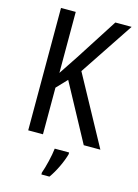

<svg xmlns="http://www.w3.org/2000/svg" viewBox="-137 -787 775 1082"><g transform="rotate(15 250.5 -246.5)"><path d="M501 0 283 -400 492 -714H397L241 -471C209 -422 184 -385 166 -358V-714H80V0H166V-272L224 -333L404 0ZM335 71V61H251C247 102 229 175 216 210V221H263C293 180 323 116 335 71Z"/></g></svg>

Font: Noto Sans Bengali Condensed
Style: Regular
Weight: 400
Width: 3
Designer: Jelle Bosma - Monotype Design Team
Foundry: Monotype Imaging Inc.
Version: Version 2.003